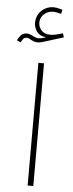

<svg xmlns="http://www.w3.org/2000/svg" viewBox="-79 -957 376 988"><g transform="rotate(5 109.5 -463.0)"><path d="M185.5 -897.9 197.8 -895 203.1 -916.5 190.4 -919.9Q155.3 -930.7 127.7 -920.9Q100.1 -911.1 84.2 -888.7Q68.4 -866.2 68.4 -837.9Q68.4 -812.5 83.7 -791.7Q99.1 -771 130.9 -768.6Q123 -765.1 112.8 -762.5Q102.5 -759.8 93.3 -759.8Q85 -759.8 77.4 -762.9Q69.8 -766.1 62.5 -769.5Q55.2 -773.4 47.9 -776.1Q40.5 -778.8 32.2 -778.8Q12.2 -778.8 1.5 -767.1Q-9.3 -755.4 -16.6 -739.7L3.4 -730.5Q7.8 -740.2 14.2 -748.5Q20.5 -756.8 32.2 -756.8Q38.1 -756.8 43.7 -754.6Q49.3 -752.4 55.7 -748.5Q64.5 -743.7 72.8 -741Q81.1 -738.3 90.8 -738.3Q98.1 -738.3 106.4 -740.2Q114.7 -742.2 122.6 -744.6L222.7 -775.9L216.3 -796.4L200.7 -791.5Q189 -788.1 176.3 -785.6Q163.6 -783.2 152.3 -783.2Q121.1 -783.2 105.7 -801Q90.3 -818.8 90.3 -840.3Q90.3 -871.6 117.7 -890.4Q145 -909.2 185.5 -897.9ZM132.8 0V-633.8H103.5V0Z"/></g></svg>

Font: Estedad-FD-VF Thin
Style: Regular
Weight: 100
Designer: Amin Abedi
Version: Version 5.0